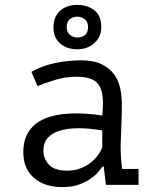

<svg xmlns="http://www.w3.org/2000/svg" viewBox="-20 -754 640 783"><path d="M108 -461Q151 -486 205 -497Q259 -508 311 -508Q362 -508 394.5 -492Q427 -476 445.5 -450.5Q464 -425 470.5 -392.5Q477 -360 477 -327Q477 -289 475 -246Q473 -203 472 -160Q472 -110 478 -65H545V0H412L403 -75H398Q392 -66 380 -52Q368 -38 348.5 -24.5Q329 -11 301 -1Q273 9 235 9Q161 9 118 -29Q75 -67 75 -133Q75 -184 97.5 -218Q120 -252 162 -270Q204 -288 263.5 -291Q323 -294 397 -283Q402 -329 398.5 -359.5Q395 -390 382.5 -408Q370 -426 347.5 -433.5Q325 -441 292 -441Q247 -441 206 -428.5Q165 -416 133 -403ZM255 -58Q283 -58 307 -67Q331 -76 349 -90Q367 -104 379 -120.5Q391 -137 397 -152V-222Q345 -231 301 -231Q257 -231 225 -221.5Q193 -212 175 -192Q157 -172 157 -140Q157 -107 179.5 -82.5Q202 -58 255 -58ZM198 -643Q198 -685 224.5 -709.5Q251 -734 295 -734Q337 -734 365 -712Q393 -690 393 -643Q393 -604 365 -578.5Q337 -553 295 -553Q253 -553 225.5 -576.5Q198 -600 198 -643ZM252 -643Q252 -623 265 -612Q278 -601 295 -601Q314 -601 326.5 -611Q339 -621 339 -643Q339 -665 325.5 -675.5Q312 -686 295 -686Q278 -686 265 -676Q252 -666 252 -643Z"/></svg>

Font: PT Mono
Style: Regular
Weight: 400
Monospace: yes
Designer: A.Korolkova, I.Chaeva
Foundry: ParaType Ltd
Version: Version 1.001W OFL